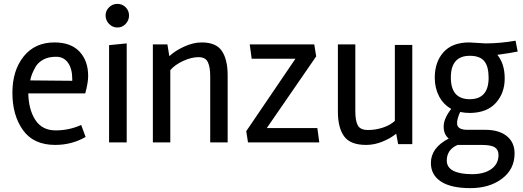

<svg xmlns="http://www.w3.org/2000/svg" viewBox="-20 -735 2699 991"><path d="M265 13Q153 13 98.5 -63.5Q44 -140 44 -255.5Q44 -371 102 -443.5Q160 -516 261 -516Q346 -516 390.5 -468.5Q435 -421 435 -343Q435 -308 420 -253H126Q128 -168 163 -115Q198 -62 267.5 -62Q337 -62 399 -90L422 -28Q350 13 265 13ZM353 -326Q353 -380 331 -411Q309 -442 270 -442Q231 -442 205.5 -428.5Q180 -415 166 -394Q142 -354 136 -320L353 -318Z M634 0H543V-502L634 -511ZM525 -655Q525 -680 543 -697.5Q561 -715 586 -715Q611 -715 628.5 -697.5Q646 -680 646 -655Q646 -630 628.5 -611.5Q611 -593 586 -593Q561 -593 543 -611.5Q525 -630 525 -655Z M1155 -347V0H1065V-342Q1065 -388 1053 -414Q1041 -440 1004.5 -440Q968 -440 925.5 -420.5Q883 -401 859 -373V0H769V-506H844L854 -445Q882 -472 929.5 -494Q977 -516 1021 -516Q1096 -516 1125.5 -471.5Q1155 -427 1155 -347Z M1357 -74H1618L1628 0H1260L1251 -58L1505 -432H1279L1269 -506H1602L1612 -444Z M1870 13Q1788 13 1756 -31.5Q1724 -76 1724 -159V-506H1814V-161Q1814 -111 1827 -87.5Q1840 -64 1879.5 -64Q1919 -64 1956.5 -76.5Q1994 -89 2018 -111V-503H2108V9H2035L2025 -45Q1996 -21 1954 -4Q1912 13 1870 13Z M2402 -516 2486 -511Q2561 -511 2641 -525L2652 -469Q2614 -461 2547 -452Q2585 -406 2585 -330Q2585 -254 2539 -203.5Q2493 -153 2406 -152Q2380 -152 2355 -157Q2339 -122 2339 -99Q2339 -65 2392 -65H2484Q2556 -65 2596 -32.5Q2636 0 2636 57Q2636 138 2571.5 187Q2507 236 2407.5 236Q2308 236 2256 202Q2204 168 2204 106Q2204 28 2296 -20Q2270 -41 2270 -82Q2270 -123 2309 -173Q2268 -196 2246 -238.5Q2224 -281 2224 -334Q2224 -415 2269 -465.5Q2314 -516 2402 -516ZM2405 -447Q2307 -447 2307 -335Q2307 -223 2404.5 -223Q2502 -223 2502 -334Q2502 -392 2479.5 -419.5Q2457 -447 2405 -447ZM2465 13H2342Q2286 37 2286 94Q2286 129 2320 146.5Q2354 164 2416.5 164Q2479 164 2516 137.5Q2553 111 2553 65Q2553 38 2534 25.5Q2515 13 2465 13Z"/></svg>

Font: Rambla
Style: Regular
Weight: 400
Designer: Martin Sommaruga
Foundry: Martin Sommaruga
Version: Version 1.001